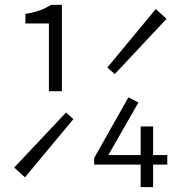

<svg xmlns="http://www.w3.org/2000/svg" viewBox="-20 -765 740 785"><path d="M180 -392H233V-745H189C159 -727 132 -716 84 -708V-669H180ZM661 -688 617 -728 419 -489 449 -462ZM664 -131H606V-248H555V-131H423L546 -346L505 -367L365 -119V-92H555V0H606V-92H664ZM38 -80 82 -40 280 -278 250 -305Z"/></svg>

Font: Kawkab Mono Light
Style: Regular
Weight: 300
Monospace: yes
Designer: Abdullah Arif
Foundry: Abdullah Arif
Version: Version 1.000;PS 000.500;hotconv 1.0.88;makeotf.lib2.5.64775